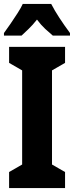

<svg xmlns="http://www.w3.org/2000/svg" viewBox="-21 -951 374 971"><path d="M308 0H25V-81L91 -119V-595L25 -633V-714H308V-633L242 -595V-119L308 -81ZM238 -931Q255 -898 279.5 -860.5Q304 -823 333 -784V-771H246Q229 -785 207.5 -805Q186 -825 166 -852Q145 -825 123 -804Q101 -783 88 -771H-1V-784Q13 -803 32 -830.5Q51 -858 68.5 -885.5Q86 -913 94 -931Z"/></svg>

Font: Noto Sans Telugu ExtraCondensed ExtraBold
Style: Regular
Weight: 800
Width: 2
Designer: Jelle Bosma - Monotype Design Team
Foundry: Monotype Imaging Inc.
Version: Version 2.005; ttfautohint (v1.8.4.7-5d5b)